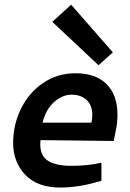

<svg xmlns="http://www.w3.org/2000/svg" viewBox="-20 -808 570 840"><path d="M37.5 0ZM37.5 -182.5Q37.5 -98.8 90.6 -43.1Q143.8 12.5 243.8 12.5Q328.8 12.5 423.8 -17.5V-96.2Q366.2 -82.5 291.2 -82.5Q226.2 -82.5 191.2 -103.8Q156.2 -125 156.2 -176.2Q156.2 -188.8 157.5 -195L477.5 -191.2L487.5 -241.2Q493.8 -271.2 493.8 -307.5Q493.8 -392.5 446.2 -440Q398.8 -487.5 310 -487.5Q231.2 -487.5 168.8 -445Q106.2 -402.5 71.9 -332.5Q37.5 -262.5 37.5 -182.5ZM383.8 -305Q383.8 -290 380 -271.2H166.2Q180 -328.8 216.2 -361.2Q252.5 -393.8 293.8 -393.8Q333.8 -393.8 358.8 -370.6Q383.8 -347.5 383.8 -305ZM411.2 -522.5 473.8 -578.8 291.2 -787.5 208.8 -712.5Z"/></svg>

Font: Cambay
Style: Bold Italic
Weight: 700
Italic angle: -11°
Designer: Pooja Saxena
Foundry: Pooja Saxena
Version: Version 1.006;PS 001.006;hotconv 1.0.70;makeotf.lib2.5.58329